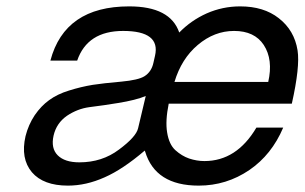

<svg xmlns="http://www.w3.org/2000/svg" viewBox="-20 -559 955 602"><path d="M527 -302H821Q837 -372 807 -418Q778 -462 714 -462Q652 -462 600 -418Q549 -375 527 -302ZM229 -50Q300 -50 353 -90Q407 -130 413 -157L437 -258Q406 -245 350 -236Q308 -229 260 -223Q223 -218 190 -196Q157 -173 148 -134Q139 -94 161 -72Q183 -50 229 -50ZM509 -234Q498 -180 504 -144Q510 -106 530 -88Q550 -70 573 -62Q597 -54 621 -54Q722 -54 784 -159H868Q832 -74 762 -26Q690 23 603 23Q467 23 435 -84Q434 -85 434 -87Q365 -28 308 -3Q250 23 193 23Q116 23 80 -19Q44 -62 60 -132Q69 -168 89 -198Q109 -227 134 -245Q160 -264 196 -275Q234 -287 271 -293Q303 -298 360 -303Q414 -308 433 -320Q455 -334 461 -362L466 -384Q475 -423 450 -442.5Q425 -462 366 -462Q254 -462 222 -369H138Q183 -539 385 -539Q514 -539 542 -457Q579 -495 628 -517Q678 -539 733 -539Q807 -539 854 -502Q903 -464 913 -401Q921 -350 895 -234Z"/></svg>

Font: Miedinger
Style: Italic
Weight: 400
Italic angle: -13°
Version: Version 001.000